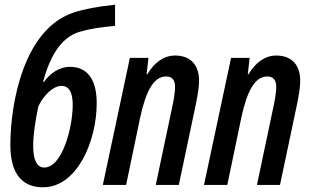

<svg xmlns="http://www.w3.org/2000/svg" viewBox="-20 -786 1321 816"><path d="M163 10C308 10 391 -187 391 -347C391 -453 348 -502 277 -502C236 -502 195 -478 167 -438H163C190 -539 235 -624 315 -650C367 -665 413 -671 469 -676V-766C393 -758 336 -747 297 -734C80 -666 24 -345 24 -170C24 -39 81 10 163 10ZM168 -74C138 -74 121 -104 121 -165C121 -211 129 -268 143 -334C166 -383 207 -421 241 -421C280 -421 289 -381 289 -340C289 -245 245 -74 168 -74Z M417 0H516L576 -288C600 -397 632 -461 686 -461C712 -461 724 -445 724 -417C724 -393 718 -358 711 -327L642 0H740L813 -346C820 -381 826 -416 826 -442C826 -520 780 -550 724 -550C677 -550 636 -521 606 -470H603L611 -540H532Z M847 0H946L1006 -288C1030 -397 1062 -461 1116 -461C1142 -461 1154 -445 1154 -417C1154 -393 1148 -358 1141 -327L1072 0H1170L1243 -346C1250 -381 1256 -416 1256 -442C1256 -520 1210 -550 1154 -550C1107 -550 1066 -521 1036 -470H1033L1041 -540H962Z"/></svg>

Font: Noto Sans UI Condensed Medium
Style: Italic
Weight: 500
Width: 3
Italic angle: -12°
Designer: Monotype Design Team
Foundry: Monotype Imaging Inc.
Version: Version 1.901